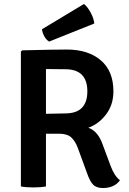

<svg xmlns="http://www.w3.org/2000/svg" viewBox="-20 -937 646 965"><path d="M550 -478Q550 -411 513.5 -362.5Q477 -314 424 -295Q473 -278 497 -208L536 -103Q555 -52 583 -31Q555 8 497 8Q464 8 447.5 -9.5Q431 -27 417 -68L372 -191Q359 -227 338.5 -246Q318 -265 277 -265H211V0Q186 5 147.5 5Q109 5 85 0V-678L92 -684Q250 -688 316 -688Q423 -688 486.5 -634Q550 -580 550 -478ZM211 -590V-365Q283 -367 308 -367Q419 -367 419 -478Q419 -589 308 -589Q243 -589 211 -590ZM191 -790 402 -917Q419 -904 435 -875Q451 -846 454 -819L227 -728Q213 -736 203 -754Q193 -772 191 -790Z"/></svg>

Font: Signika Negative
Style: Semibold
Weight: 600
Designer: Anna Giedrys
Foundry: Anna Giedrys
Version: Version 1.001